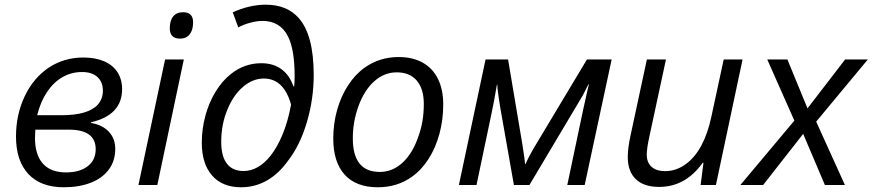

<svg xmlns="http://www.w3.org/2000/svg" viewBox="-20 -790 3727 820"><path d="M48.3 -207Q48.3 -300.3 85.4 -378.7Q122.6 -457 188 -501Q253.4 -544.4 335.9 -544.4Q387.2 -544.4 424.6 -528.3Q461.9 -512.2 481.7 -481.7Q501.5 -451.2 501.5 -409.2Q501.5 -298.3 368.2 -267.6V-265.1Q417.5 -256.8 444.8 -227.5Q472.2 -198.2 472.2 -154.3Q472.2 -102.5 444.3 -65.4Q416.5 -28.3 366.9 -9.3Q317.4 9.8 252.4 9.8Q154.3 9.8 101.3 -46.6Q48.3 -103 48.3 -207ZM388.7 -152.8Q388.7 -236.3 273.9 -236.3H130.9Q129.9 -219.7 129.9 -213.4L129.4 -201.7Q129.4 -128.9 163.1 -91.3Q196.8 -53.7 261.2 -53.7Q320.8 -53.7 354.7 -80.1Q388.7 -106.4 388.7 -152.8ZM242.7 -297.9Q356.4 -297.9 397.9 -343.3Q419.4 -367.7 419.4 -402.8Q419.4 -439.9 396 -461.2Q372.6 -482.4 330.1 -482.4Q285.2 -482.4 247.1 -460.7Q209 -439 181.2 -397.5Q153.3 -356 138.7 -297.9Z M685.1 -536.1H765.1L651.9 0H571.3ZM705.1 -668.9Q705.1 -702.1 719.7 -720Q734.4 -737.8 761.7 -737.8Q804.7 -737.8 804.7 -694.8Q804.7 -661.6 790 -643.3Q775.4 -625 749 -625Q705.1 -625 705.1 -668.9Z M841.8 -180.7Q841.8 -239.7 857.4 -296.6Q873 -353.5 901.6 -399.9Q930.2 -446.3 968.3 -475.6Q1024.9 -520 1096.2 -520Q1146.5 -520 1181.4 -494.9Q1216.3 -469.7 1233.4 -420.9H1236.3Q1238.3 -432.1 1238.3 -466.8Q1238.3 -576.7 1210.4 -633.8Q1193.4 -667.5 1166 -684.1Q1138.7 -700.7 1100.6 -700.7Q1076.7 -700.7 1047.4 -692.6Q1018.1 -684.6 997.6 -672.9L974.1 -737.3Q1006.3 -752.4 1042.7 -761.2Q1079.1 -770 1114.7 -770Q1205.1 -770 1255.4 -713.4Q1319.8 -641.1 1319.8 -470.2Q1319.8 -368.2 1291.3 -270.5Q1262.7 -172.9 1213.4 -107.9Q1172.4 -49.3 1121.1 -19.8Q1069.8 9.8 1009.8 9.8Q929.7 9.8 885.7 -40.5Q841.8 -90.8 841.8 -180.7ZM1134.3 -123.5Q1164.1 -160.6 1187 -216.3Q1210 -272 1223.1 -343.3Q1191.9 -454.6 1106.9 -454.6Q1059.6 -454.6 1018.3 -419.4Q977.1 -384.3 952.6 -325.2Q924.8 -260.7 924.8 -184.6Q924.8 -122.6 949 -91.1Q973.1 -59.6 1020.5 -59.6Q1051.3 -59.6 1080.3 -75.9Q1109.4 -92.3 1134.3 -123.5Z M1403.3 -198.2Q1403.3 -261.7 1419.7 -320.1Q1436 -378.4 1466.6 -425.5Q1497.1 -472.7 1538.6 -502Q1602.1 -546.4 1682.1 -546.4Q1742.7 -546.4 1785.4 -522.5Q1828.1 -498.5 1850.6 -452.9Q1873 -407.2 1873 -343.8Q1873 -278.8 1856.9 -219Q1840.8 -159.2 1810.5 -111.6Q1780.3 -64 1738.8 -34.7Q1676.3 9.8 1593.3 9.8Q1501 9.8 1452.1 -43.9Q1403.3 -97.7 1403.3 -198.2ZM1767.6 -209.5Q1790 -271 1790 -345.7Q1790 -410.6 1760 -445.8Q1730 -481 1674.3 -481Q1621.1 -481 1578.4 -442.9Q1535.6 -404.8 1510.7 -335.9Q1486.8 -269.5 1486.8 -198.7Q1486.8 -55.7 1602.1 -55.7Q1656.7 -55.7 1700 -95.9Q1743.2 -136.2 1767.6 -209.5Z M2053.7 -536.1H2149.9L2210.9 -173.8Q2222.2 -102.5 2222.2 -89.4H2224.1Q2237.8 -119.6 2257.8 -154.3L2486.8 -536.1H2592.3L2477.1 0H2402.8L2469.7 -317.4L2486.8 -394.5L2495.1 -430.2H2493.2Q2481.9 -406.7 2469.7 -383.8L2241.2 0H2174.8L2116.2 -332Q2112.8 -353 2108.4 -383.1Q2104 -413.1 2104 -427.7H2102.1Q2090.3 -357.9 2081.1 -314.5L2015.1 0H1939.9Z M2661.1 -119.1Q2661.1 -156.2 2672.4 -209L2742.7 -536.1H2824.2L2752.9 -204.6Q2742.2 -155.8 2742.2 -129.4Q2742.2 -96.2 2762.7 -77.6Q2783.2 -59.1 2820.8 -59.1Q2866.2 -59.1 2906.2 -87.2Q2946.3 -115.2 2974.6 -167Q3003.4 -220.7 3018.1 -291.5L3070.8 -536.1H3151.4L3037.6 0H2972.2L2984.4 -94.7H2981Q2907.7 8.3 2794.9 8.3Q2730 8.3 2695.6 -24.7Q2661.1 -57.6 2661.1 -119.1Z M3372.6 -274.9 3256.8 -536.1H3342.8L3428.7 -327.1L3589.4 -536.1H3686.5L3465.8 -270.5L3588.4 0H3502.9L3410.2 -218.3L3239.3 0H3142.1Z"/></svg>

Font: Viking Open Sans
Style: Italic
Weight: 400
Italic angle: -12°
Foundry: Ascender Corporation
Version: Version 2.000